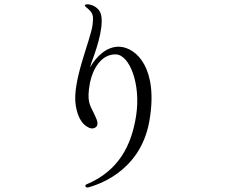

<svg xmlns="http://www.w3.org/2000/svg" viewBox="-20 -821 1040 879"><path d="M444 -748C454 -682 415 -579 398 -532C396 -525 394 -519 392 -512C420 -561 468 -610 528 -607C603 -603 706 -510 664 -268C622 -26 411 29 384 37C378 38 373 37 371 32C370 28 371 25 376 23C524 -39 582 -156 603 -290C626 -436 573 -572 509 -572C444 -573 405 -506 392 -443C375 -354 394 -337 407 -308C415 -290 435 -258 422 -242C413 -232 399 -230 384 -238C351 -254 334 -294 327 -337C308 -447 396 -639 404 -709C407 -739 408 -755 392 -772C382 -784 365 -792 369 -798C374 -804 395 -802 414 -791C432 -780 441 -765 444 -748Z"/></svg>

Font: Shippori Mincho
Style: Regular
Weight: 400
Designer: Bonji Tadano  Ryoko NISHIZUKA  (kana & ideographs); Frank Grießhammer (Latin, Greek & Cyrillic); Wenlong ZHANG  (bopomof
Foundry: Adobe Systems Incorporated
Version: Version 1.003;PS 1.001;hotconv 16.6.54;makeotf.lib2.5.65590